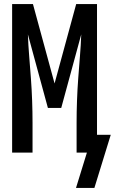

<svg xmlns="http://www.w3.org/2000/svg" viewBox="-20 -755 568 950"><path d="M356 175 410 0H359V-147Q359 -202 361 -257Q363 -312 367 -366.5Q371 -421 375.5 -476Q380 -531 382 -585L283 -221H217L118 -585Q120 -531 124.5 -476Q129 -421 133 -366.5Q137 -312 139 -257Q141 -202 141 -147V0H40V-735H143L250 -342L357 -735H460V-88H528L447 175Z"/></svg>

Font: Iosevka SS04 Semibold
Style: Regular
Weight: 600
Monospace: yes
Designer: Belleve Invis
Foundry: Belleve Invis
Version: Version 19.0.0; ttfautohint (v1.8.4)